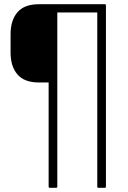

<svg xmlns="http://www.w3.org/2000/svg" viewBox="-20 -703 607 908"><path d="M215 185Q210 185 210 180V-313H164Q95 -313 62.5 -351Q30 -389 30 -454V-541Q30 -607 62.5 -645Q95 -683 164 -683H476Q481 -683 481 -678V180Q481 185 476 185H445Q440 185 440 180V-644H251V180Q251 185 245 185Z"/></svg>

Font: Sofia Sans Semi Condensed ExtraLight
Style: Regular
Weight: 250
Version: Version 4.100